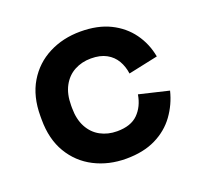

<svg xmlns="http://www.w3.org/2000/svg" viewBox="-98 -620 781 744"><g transform="rotate(-20 293.0 -248.0)"><path d="M303 14Q231 14 172.5 -16Q114 -46 80 -103Q46 -160 46 -241V-255Q46 -336 80 -393Q114 -450 172.5 -480Q231 -510 303 -510Q374 -510 425 -485Q476 -460 507.5 -416.5Q539 -373 549 -318L427 -292Q423 -322 409 -346Q395 -370 369.5 -384Q344 -398 306 -398Q268 -398 237.5 -381.5Q207 -365 189.5 -332.5Q172 -300 172 -253V-243Q172 -196 189.5 -163.5Q207 -131 237.5 -114.5Q268 -98 306 -98Q363 -98 392.5 -127.5Q422 -157 430 -205L552 -176Q539 -123 507.5 -79.5Q476 -36 425 -11Q374 14 303 14Z"/></g></svg>

Font: Space Grotesk Variable Light
Style: Regular
Weight: 300
Designer: Florian Karsten
Foundry: Florian Karsten
Version: Version 2.000